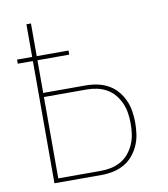

<svg xmlns="http://www.w3.org/2000/svg" viewBox="-82 -805 765 874"><g transform="rotate(-10 300.0 -367.5)"><path d="M99 0V-565H29V-584H99V-735H120V-584H267V-565H120V-414H317Q344 -414 370.5 -408.5Q397 -403 420.5 -390Q444 -377 461.5 -356.5Q479 -336 490 -311.5Q501 -287 505 -260.5Q509 -234 509 -207Q509 -180 505 -153.5Q501 -127 490 -102.5Q479 -78 461.5 -57.5Q444 -37 420.5 -24Q397 -11 370.5 -5.5Q344 0 317 0ZM317 -19Q342 -19 365.5 -24Q389 -29 410 -41Q431 -53 446.5 -72Q462 -91 471.5 -113Q481 -135 484.5 -159Q488 -183 488 -207Q488 -231 484.5 -255Q481 -279 471.5 -301Q462 -323 446.5 -342Q431 -361 410 -373Q389 -385 365.5 -390Q342 -395 317 -395H120V-19Z"/></g></svg>

Font: Iosevka SS04 Thin Extended
Style: Regular
Weight: 100
Width: 7
Monospace: yes
Designer: Belleve Invis
Foundry: Belleve Invis
Version: Version 19.0.0; ttfautohint (v1.8.4)